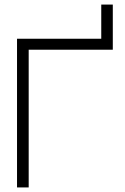

<svg xmlns="http://www.w3.org/2000/svg" viewBox="-20 -820 548 840"><path d="M423 -800H473.5V-602.5H105.5V0H54.5V-650.5H423Z"/></svg>

Font: Overused Grotesk Light
Style: Regular
Weight: 300
Version: Version 0.004